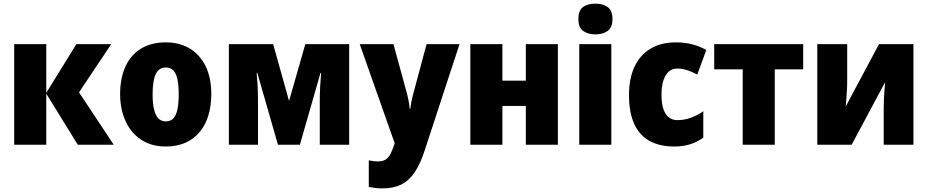

<svg xmlns="http://www.w3.org/2000/svg" viewBox="-20 -796 5102 1056"><path d="M399.9 -553.2H591.8L414.6 -288.1L605.5 0H407.7L234.4 -280.8V0H58.1V-553.2H234.4V-285.2Z M1142.1 -277.8Q1142.1 -216.8 1127 -164.3Q1111.8 -111.8 1080.6 -72.8Q1049.3 -33.7 1002 -12Q954.6 9.8 890.6 9.8Q831.1 9.8 784.9 -11.7Q738.8 -33.2 706.5 -72Q674.3 -110.8 657.5 -163.3Q640.6 -215.8 640.6 -277.8Q640.6 -363.8 668.9 -427.7Q697.3 -491.7 753.4 -527.3Q809.6 -563 893.1 -563Q966.3 -563 1022.5 -529.8Q1078.6 -496.6 1110.4 -433.1Q1142.1 -369.6 1142.1 -277.8ZM819.3 -276.9Q819.3 -228.5 826.9 -195.6Q834.5 -162.6 850.3 -145.5Q866.2 -128.4 892.1 -128.4Q918.5 -128.4 933.8 -145.3Q949.2 -162.1 956.1 -195.6Q962.9 -229 962.9 -277.8Q962.9 -327.1 956.1 -359.6Q949.2 -392.1 933.6 -408.4Q918 -424.8 891.6 -424.8Q853.5 -424.8 836.4 -388.2Q819.3 -351.6 819.3 -276.9Z M1900.4 -553.2V0H1738.8V-247.6Q1738.8 -285.2 1741 -323.5Q1743.2 -361.8 1746.1 -395H1742.7L1629.4 0H1508.8L1395 -395.5H1391.6Q1395 -360.8 1397 -324Q1398.9 -287.1 1398.9 -245.1V0H1238.8V-553.2H1482.4L1569.8 -240.7L1659.2 -553.2Z M1958.5 -553.2H2144L2220.2 -274.4Q2223.1 -262.7 2225.8 -249Q2228.5 -235.4 2230.5 -222.4Q2232.4 -209.5 2232.9 -198.2H2236.8Q2238.8 -216.3 2242.2 -234.6Q2245.6 -252.9 2251 -272.9L2326.2 -553.2H2507.3L2314.5 35.2Q2291 106.4 2260.5 151.9Q2230 197.3 2187 218.8Q2144 240.2 2082.5 240.2Q2059.6 240.2 2041.5 237.5Q2023.4 234.9 2008.3 231.9V85.9Q2018.6 88.4 2031.7 90.1Q2044.9 91.8 2058.1 91.8Q2084 91.8 2099.9 82.3Q2115.7 72.8 2126.7 52.2Q2137.7 31.7 2148.4 -0.5L2150.9 -7.8Z M2743.2 -553.2V-352.5H2872.1V-553.2H3048.3V0H2872.1V-213.4H2743.2V0H2566.9V-553.2Z M3342.3 -553.2V0H3166V-553.2ZM3254.4 -775.9Q3297.4 -775.9 3323 -756.6Q3348.6 -737.3 3348.6 -690.9Q3348.6 -645.5 3322.5 -626.2Q3296.4 -606.9 3254.4 -606.9Q3212.4 -606.9 3186.8 -626.2Q3161.1 -645.5 3161.1 -690.9Q3161.1 -737.8 3186 -756.8Q3210.9 -775.9 3254.4 -775.9Z M3688.5 9.8Q3609.4 9.8 3553.7 -20.3Q3498 -50.3 3468.8 -113.3Q3439.5 -176.3 3439.5 -273.9Q3439.5 -364.7 3470 -429.4Q3500.5 -494.1 3558.3 -528.6Q3616.2 -563 3697.3 -563Q3745.6 -563 3787.1 -552.2Q3828.6 -541.5 3864.7 -521L3814.9 -386.2Q3785.6 -401.9 3758.5 -410.4Q3731.4 -418.9 3703.1 -418.9Q3677.7 -418.9 3658.7 -402.6Q3639.6 -386.2 3628.9 -354.2Q3618.2 -322.3 3618.2 -274.4Q3618.2 -226.6 3628.9 -195.6Q3639.6 -164.6 3659.2 -149.9Q3678.7 -135.3 3705.6 -135.3Q3742.2 -135.3 3778.3 -147.9Q3814.5 -160.6 3848.1 -184.1V-39.1Q3815.9 -15.6 3776.9 -2.9Q3737.8 9.8 3688.5 9.8Z M4397.5 -414.6H4241.2V0H4064.9V-414.6H3908.2V-553.2H4397.5Z M4639.6 -553.2V-364.3Q4639.6 -345.2 4639.2 -326.4Q4638.7 -307.6 4637.5 -288.8Q4636.2 -270 4634.8 -250.2Q4633.3 -230.5 4631.3 -210L4814.5 -553.2H5003.9V0H4840.3V-187Q4840.3 -213.4 4841.3 -240.2Q4842.3 -267.1 4844 -293.5Q4845.7 -319.8 4848.1 -344.2L4664.1 0H4475.1V-553.2Z"/></svg>

Font: Open Sans SemiCondensed ExtraBold
Style: Regular
Weight: 800
Width: 4
Designer: Monotype Design Team
Foundry: Monotype Imaging Inc.
Version: Version 3.000